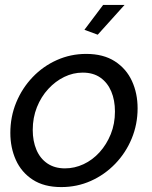

<svg xmlns="http://www.w3.org/2000/svg" viewBox="-20 -750 618 780"><path d="M229 10Q159 10 113 -20Q67 -50 44.5 -100Q22 -150 22 -210Q22 -276 46 -334Q70 -392 112.5 -436.5Q155 -481 211 -506Q267 -531 330 -531Q400 -531 446.5 -501Q493 -471 516 -421Q539 -371 539 -310Q539 -245 515 -187Q491 -129 448 -84.5Q405 -40 349 -15Q293 10 229 10ZM244 -66Q283 -66 319.5 -83Q356 -100 384.5 -131.5Q413 -163 430 -205Q447 -247 447 -297Q447 -343 432 -378.5Q417 -414 388 -434.5Q359 -455 316 -455Q277 -455 241 -437.5Q205 -420 176 -388.5Q147 -357 130 -314.5Q113 -272 113 -222Q113 -177 128 -141.5Q143 -106 172.5 -86Q202 -66 244 -66ZM377 -609 323 -629 399 -730H486Z"/></svg>

Font: Raleway Thin Medium
Style: Italic
Weight: 500
Italic angle: -12°
Version: Version 4.026